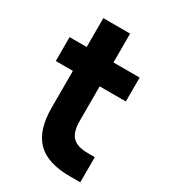

<svg xmlns="http://www.w3.org/2000/svg" viewBox="-163 -721 712 807"><g transform="rotate(30 193.0 -317.0)"><path d="M14 -500H97V-640H227V-500H354V-384H227V-216Q227 -162 250 -139Q273 -116 325 -116H358V6H307Q198 6 147.5 -45.5Q97 -97 97 -206V-384H14Z"/></g></svg>

Font: NT Somic Bold
Style: Regular
Weight: 700
Designer: Ravid Balaliev — lead type designer, mastering
Michael Voronin — secret advisor, marketing
Ivan Kovalenko — best boy
Foundry: NT Type
Version: Version 0.7